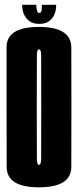

<svg xmlns="http://www.w3.org/2000/svg" viewBox="-20 -796 333 820"><path d="M146 4Q284 4 284.5 -82.8Q285 -169.5 285 -337.5Q285 -506 284.5 -593.5Q284 -681 146 -681Q8 -681 8 -594.2Q8 -507.5 8 -337.5Q8 -169.5 8.5 -82.8Q9 4 146 4ZM146 -92Q138 -92 137.5 -117.5Q137 -143 137 -337.5Q137 -536.5 137.5 -560.8Q138 -585 146 -585Q155.5 -585 155.8 -560.8Q156 -536.5 156 -337.5Q156 -143 155.8 -117.5Q155.5 -92 146 -92ZM147.5 -694Q173 -694 188.8 -705Q204.5 -716 212.2 -734Q220 -752 220 -775.5H159Q159 -763 158.2 -755.2Q157.5 -747.5 154.8 -744Q152 -740.5 147.5 -740.5Q143.5 -740.5 141 -744Q138.5 -747.5 136.8 -755Q135 -762.5 135 -775.5H74.5Q74.5 -752 82.8 -734Q91 -716 106.8 -705Q122.5 -694 147.5 -694Z"/></svg>

Font: Anybody UltraCondensed
Style: Bold
Weight: 700
Width: 1
Version: Version 1.113;gftools[0.9.25]